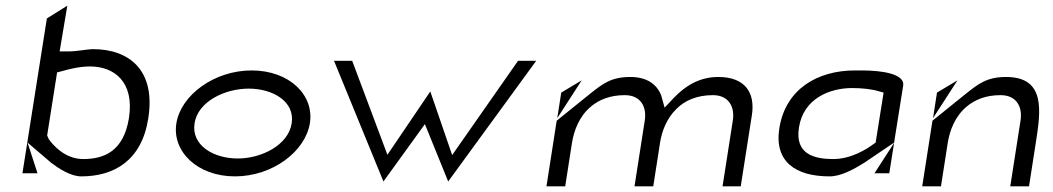

<svg xmlns="http://www.w3.org/2000/svg" viewBox="-20 -660 3707 676"><path d="M200 -410C221 -416 259 -426 297 -426C381 -426 454 -373 434 -244C415 -127 346 -100 273 -100C208 -100 166 -150 151 -171L150 -174L146 -183L181 -405ZM77 -158 160 -87C185 -68 228 -39 266 -39C382 -39 479 -95 502 -243C529 -413 435 -487 307 -487C288 -487 253 -479 220 -479H190L217 -640L145 -595L59 -50H112Z M1071 -226C1087 -325 999 -412 866 -412C734 -412 617 -325 601 -226C585 -127 675 -39 807 -39C940 -39 1055 -127 1071 -226ZM1007 -226C995 -149 901 -102 817 -102C732 -102 653 -148 665 -226C677 -303 772 -348 856 -348C940 -348 1019 -303 1007 -226Z M1156 -446 1330 -21 1476 -223 1558 -21 1868 -446H1804L1572 -114L1495 -338L1344 -115L1220 -446Z M1904 -4H1970L1994 -158C2001 -200 2019 -251 2062 -286C2090 -309 2128 -325 2180 -325C2235 -325 2258 -285 2250 -235L2214 -4H2280L2304 -158C2310 -197 2327 -243 2362 -277C2390 -305 2432 -325 2490 -325C2545 -325 2568 -285 2560 -235L2524 -4H2588L2627 -253C2640 -333 2604 -389 2509 -389C2443 -389 2393 -358 2352 -315L2320 -281L2308 -324C2293 -363 2258 -389 2199 -389C2131 -389 2101 -364 2059 -331L1940 -235ZM2028 -377 1956 -334 1942 -244Z M3023 -87 3128 -158 3160 -359C3166 -399 3088 -412 3015 -412H2990C2859 -412 2746 -347 2724 -209C2705 -90 2782 -39 2901 -39C2941 -39 2986 -64 3023 -87ZM3073 -339 3091 -334 3063 -158 3053 -151C3033 -136 2977 -100 2914 -100C2847 -100 2778 -117 2793 -211C2809 -315 2904 -350 2980 -350C3015 -350 3050 -346 3073 -339ZM3128 -158 3129 -159 3128 -157ZM3059 -50H3111L3128 -157Z M3227 -4H3293L3317 -158C3324 -200 3342 -251 3385 -286C3413 -309 3451 -325 3503 -325C3558 -325 3581 -285 3573 -235L3537 -4H3603L3627 -158C3644 -268 3663 -389 3522 -389C3454 -389 3424 -364 3382 -331L3263 -235ZM3351 -377 3279 -334 3265 -244Z"/></svg>

Font: Charger Static
Style: 2Obl
Weight: 1000
Designer: Jasper
Foundry: KineticPlasma Fonts/Cannot Into Space Fonts
Version: Version 1.1